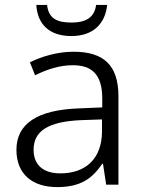

<svg xmlns="http://www.w3.org/2000/svg" viewBox="-20 -753 584 783"><path d="M417 -733H372C365 -680 328 -661 272 -661C211 -661 178 -678 172 -733H128C133 -654 181 -606 271 -606C359 -606 409 -655 417 -733ZM280 -542C214 -542 151 -523 102 -499L123 -446C172 -470 222 -487 277 -487C354 -487 397 -450 397 -351V-315L302 -311C133 -305 47 -249 47 -142C47 -42 113 10 213 10C309 10 356 -25 397 -85H400L413 0H463V-360C463 -487 403 -542 280 -542ZM310 -263 396 -266V-216C395 -106 330 -46 226 -46C159 -46 117 -78 117 -142C117 -218 175 -257 310 -263Z"/></svg>

Font: Noto Sans Thaana Light
Style: Regular
Weight: 300
Designer: David Williams
Foundry: Google Inc.
Version: Version 3.001